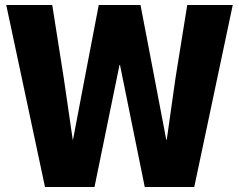

<svg xmlns="http://www.w3.org/2000/svg" viewBox="-20 -748 957 768"><path d="M5 -728H189L235 -436L271 -189H272L319 -436L375 -728H542L598 -436L645 -189H647L682 -436L729 -728H911L757 0H559L460 -488H458L358 0H160Z"/></svg>

Font: Murecho
Style: Bold
Weight: 700
Designer: Neil Summerour
Foundry: Positype
Version: Version 1.010; ttfautohint (v1.8.3)